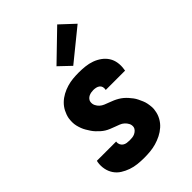

<svg xmlns="http://www.w3.org/2000/svg" viewBox="-232 -865 964 964"><g transform="rotate(-45 250.0 -383.5)"><path d="M202 8Q178 8 155 5.5Q132 3 110.5 -4.5Q89 -12 70 -24Q51 -36 38.5 -54.5Q26 -73 21.5 -96Q17 -119 21 -143L23 -150H160L159 -148Q158 -138 162 -129Q166 -120 174 -114.5Q182 -109 192 -107.5Q202 -106 212 -106Q221 -106 230.5 -107Q240 -108 248.5 -112Q257 -116 264 -123Q271 -130 273 -139Q275 -153 269 -164.5Q263 -176 253.5 -184.5Q244 -193 232 -197.5Q220 -202 208 -206.5Q196 -211 183.5 -216Q171 -221 160.5 -227.5Q150 -234 140.5 -242.5Q131 -251 122.5 -260Q114 -269 107 -279.5Q100 -290 93.5 -301Q87 -312 82.5 -324Q78 -336 75 -348.5Q72 -361 72 -374.5Q72 -388 74 -402Q78 -422 88 -441.5Q98 -461 113.5 -476Q129 -491 148.5 -501.5Q168 -512 188.5 -518Q209 -524 229.5 -526Q250 -528 271 -528Q294 -528 317 -525.5Q340 -523 361 -515.5Q382 -508 400 -495Q418 -482 429.5 -464Q441 -446 444.5 -423.5Q448 -401 444 -378L443 -370H306V-372Q308 -382 305.5 -390.5Q303 -399 296 -404.5Q289 -410 279.5 -412Q270 -414 261 -414Q253 -414 245 -412.5Q237 -411 229.5 -407.5Q222 -404 216 -397Q210 -390 209 -382Q207 -368 213 -356Q219 -344 228 -336Q237 -328 249 -323Q261 -318 273.5 -313.5Q286 -309 297.5 -304Q309 -299 320 -292.5Q331 -286 340.5 -278Q350 -270 358.5 -260.5Q367 -251 374.5 -241Q382 -231 387.5 -219.5Q393 -208 398 -196.5Q403 -185 405.5 -172Q408 -159 409 -145.5Q410 -132 407 -119Q404 -98 393 -78Q382 -58 365 -43Q348 -28 328 -18Q308 -8 287 -2Q266 4 244.5 6Q223 8 202 8ZM276 -571 215 -629 366 -775 441 -705Z"/></g></svg>

Font: Iosevka Term Curly Hv Obl
Style: Regular
Weight: 900
Italic angle: -9°
Designer: Belleve Invis
Foundry: Belleve Invis
Version: Version 32.3.0